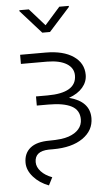

<svg xmlns="http://www.w3.org/2000/svg" viewBox="-63 -813 610 1054"><g transform="rotate(-5 242.0 -286.0)"><path d="M357.9 -389.2Q357.9 -430.2 319.8 -453.9Q281.7 -477.5 212.4 -478H67.9V-528.3H208Q305.7 -528.3 361.3 -490.2Q417 -452.1 417 -387.2Q417 -349.1 390.6 -318.1Q364.3 -287.1 314.9 -269.5Q427.7 -240.2 427.7 -148.4Q427.7 -80.1 367.2 -38.1Q306.6 3.9 203.6 3.9H179.2Q101.6 5.9 101.6 66.4Q101.6 93.3 123.8 117.7Q146 142.1 185.1 156.7L163.1 199.7Q111.8 180.7 78.9 143.3Q45.9 106 45.9 64.5Q45.9 12.7 81.3 -16.1Q116.7 -44.9 186.8 -44.9Q256.8 -44.9 293.5 -57.6Q330.1 -70.3 349.6 -93Q369.1 -115.7 369.1 -146.5Q369.1 -197.3 325.9 -220Q282.7 -242.7 199.2 -242.7H134.8V-293H197.8Q357.9 -293 357.9 -389.2ZM221.2 -677.7 305.2 -772.5H357.4V-766.6L242.2 -638.7H199.7L85 -767.1V-772.5H137.2Z"/></g></svg>

Font: SteelSelectRoboto
Style: Regular
Weight: 300
Designer: Google
Version: Version 2.137; 2017